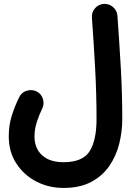

<svg xmlns="http://www.w3.org/2000/svg" viewBox="-20 -676 678 973"><path d="M24.4 15.1Q24.4 -42.5 40.3 -91.8Q56.2 -141.1 77.6 -184.1Q89.4 -208 115.2 -216.1Q141.1 -224.1 165 -212.9Q189 -201.2 197.3 -175.3Q205.6 -149.4 193.8 -125.5Q178.7 -94.7 166.7 -57.9Q154.8 -21 154.8 15.1Q154.8 75.7 193.4 110.8Q231.9 146 301.8 146Q398.9 146 434.1 90.6Q469.2 35.2 469.2 -72.3Q469.2 -196.8 462.6 -320.6Q456.1 -444.3 445.8 -586.9Q443.8 -613.8 461.4 -634Q479 -654.3 505.9 -656.2Q532.7 -657.7 553 -640.1Q573.2 -622.6 575.2 -595.7Q585.4 -453.1 592.5 -327.1Q599.6 -201.2 599.6 -72.3Q599.6 -8.8 584 53.2Q568.4 115.2 533.7 165.5Q499 215.8 441.9 246.1Q384.8 276.4 301.8 276.4Q226.6 276.4 163.6 243.7Q100.6 210.9 62.5 152.1Q24.4 93.3 24.4 15.1Z"/></svg>

Font: Mikhak-FD Bold
Style: Regular
Weight: 700
Designer: Amin Abedi
Version: Version 3.3